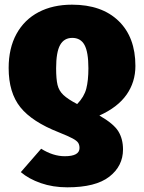

<svg xmlns="http://www.w3.org/2000/svg" viewBox="-20 -574 616 821"><path d="M506 65Q506 136 447.5 181.5Q389 227 268 227Q206 227 154.5 209Q103 191 69 162L156 62Q207 94 257 94Q320 94 320 59Q320 46 314.5 37Q309 28 290.5 18Q272 8 232 -8Q117 -53 67 -115.5Q17 -178 17 -283Q17 -368 50.5 -429Q84 -490 145 -522Q206 -554 288 -554Q415 -554 487 -484.5Q559 -415 559 -292Q559 -223 521 -169Q483 -115 405 -80Q466 -45 486 -12.5Q506 20 506 65ZM310 -129Q340 -160 349 -195Q358 -230 358 -282Q358 -351 341.5 -381.5Q325 -412 289 -412Q254 -412 237 -381.5Q220 -351 220 -282Q220 -236 226 -211Q232 -186 251 -168Q270 -150 310 -129Z"/></svg>

Font: Fira Sans Black
Style: Regular
Weight: 900
Designer: Carrois Corporate & Edenspiekermann AG
Foundry: Carrois Corporate GbR & Edenspiekermann AG
Version: Version 4.203